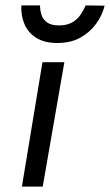

<svg xmlns="http://www.w3.org/2000/svg" viewBox="-20 -690 407 710"><path d="M59 -670H128Q128 -654 133 -636.5Q138 -619 153.5 -607.5Q169 -596 198 -596Q228 -596 247.5 -607.5Q267 -619 278.5 -636.5Q290 -654 297 -670L367 -669Q358 -633 335 -601.5Q312 -570 276.5 -550.5Q241 -531 192 -531Q144 -531 113.5 -550.5Q83 -570 70 -602Q57 -634 59 -670ZM137 -460H218L138 0H61Z"/></svg>

Font: Von Book
Style: Italic
Weight: 400
Version: Version 4.000; ttfautohint (v1.8.4.7-5d5b)